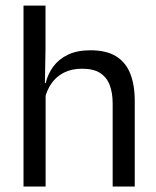

<svg xmlns="http://www.w3.org/2000/svg" viewBox="-20 -683 573 703"><path d="M473.4 0H392.5V-303.7Q392.5 -343 381.7 -371.5Q371 -399.9 346.7 -415.7Q322.3 -431.4 280.6 -431.4Q242 -431.4 213.9 -417Q185.9 -402.5 168.6 -377.8Q151.3 -353.1 144.3 -321.6L126.6 -378.9H147.4Q155.1 -412.1 175.1 -439.3Q195.1 -466.5 228.8 -482.7Q262.5 -498.9 311 -498.9Q369.2 -498.9 404.7 -477.1Q440.3 -455.2 456.8 -413.8Q473.4 -372.3 473.4 -312.6ZM147 0H66.1V-662.5H146.6V-503.7L144.2 -363.3L147 -357.1Z"/></svg>

Font: Anek Devanagari Medium
Style: Regular
Weight: 500
Designer: Kailash Malviya (Devanagari) & Yesha Goshar (Latin)
Foundry: Ek Type
Version: Version 1.003